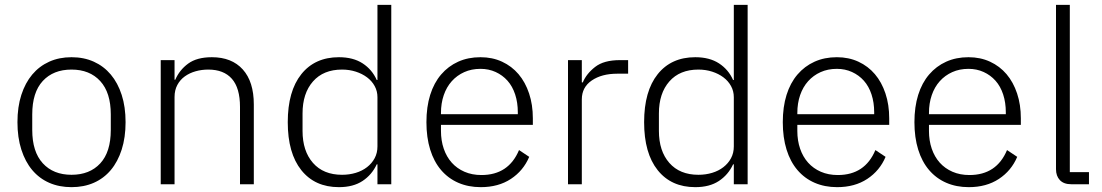

<svg xmlns="http://www.w3.org/2000/svg" viewBox="-20 -760 4547 792"><path d="M275 12Q224 12 183 -6Q142 -24 113 -58.5Q84 -93 68 -143Q52 -193 52 -256Q52 -319 68 -368.5Q84 -418 113 -452.5Q142 -487 183 -505.5Q224 -524 275 -524Q326 -524 367 -505.5Q408 -487 437 -452.5Q466 -418 482 -368.5Q498 -319 498 -256Q498 -193 482 -143Q466 -93 437 -58.5Q408 -24 367 -6Q326 12 275 12ZM275 -39Q350 -39 393.5 -86Q437 -133 437 -224V-288Q437 -378 393.5 -425.5Q350 -473 275 -473Q200 -473 156.5 -426Q113 -379 113 -288V-224Q113 -134 156.5 -86.5Q200 -39 275 -39Z M643 0V-512H700V-431H703Q720 -471 756 -497.5Q792 -524 854 -524Q936 -524 981.5 -473.5Q1027 -423 1027 -329V0H970V-319Q970 -397 936.5 -435Q903 -473 839 -473Q812 -473 787 -466Q762 -459 742.5 -445Q723 -431 711.5 -409.5Q700 -388 700 -360V0Z M1537 -82H1534Q1514 -39 1475.5 -13.5Q1437 12 1378 12Q1279 12 1223 -58Q1167 -128 1167 -256Q1167 -384 1223 -454Q1279 -524 1378 -524Q1437 -524 1476 -498.5Q1515 -473 1534 -430H1537V-740H1594V0H1537ZM1391 -39Q1421 -39 1447.5 -47Q1474 -55 1494 -70.5Q1514 -86 1525.5 -107.5Q1537 -129 1537 -156V-359Q1537 -384 1525.5 -405Q1514 -426 1494 -441Q1474 -456 1447.5 -464.5Q1421 -473 1391 -473Q1314 -473 1271 -424Q1228 -375 1228 -292V-220Q1228 -137 1271 -88Q1314 -39 1391 -39Z M1963 12Q1912 12 1870.5 -6Q1829 -24 1799.5 -58.5Q1770 -93 1754.5 -143Q1739 -193 1739 -256Q1739 -319 1754.5 -368.5Q1770 -418 1799.5 -452.5Q1829 -487 1870 -505.5Q1911 -524 1962 -524Q2011 -524 2051 -505.5Q2091 -487 2119 -454Q2147 -421 2162.5 -374.5Q2178 -328 2178 -272V-245H1799V-220Q1799 -180 1810.5 -146.5Q1822 -113 1843.5 -89Q1865 -65 1896 -51.5Q1927 -38 1966 -38Q2078 -38 2121 -141L2163 -113Q2139 -56 2087.5 -22Q2036 12 1963 12ZM1962 -476Q1925 -476 1895 -462.5Q1865 -449 1843.5 -425Q1822 -401 1810.5 -367.5Q1799 -334 1799 -294V-289H2116V-297Q2116 -337 2105 -370.5Q2094 -404 2073.5 -427Q2053 -450 2024.5 -463Q1996 -476 1962 -476Z M2323 0V-512H2380V-420H2384Q2399 -456 2435 -484Q2471 -512 2537 -512H2571V-456H2526Q2462 -456 2421 -428Q2380 -400 2380 -350V0Z M3007 -82H3004Q2984 -39 2945.5 -13.5Q2907 12 2848 12Q2749 12 2693 -58Q2637 -128 2637 -256Q2637 -384 2693 -454Q2749 -524 2848 -524Q2907 -524 2946 -498.5Q2985 -473 3004 -430H3007V-740H3064V0H3007ZM2861 -39Q2891 -39 2917.5 -47Q2944 -55 2964 -70.5Q2984 -86 2995.5 -107.5Q3007 -129 3007 -156V-359Q3007 -384 2995.5 -405Q2984 -426 2964 -441Q2944 -456 2917.5 -464.5Q2891 -473 2861 -473Q2784 -473 2741 -424Q2698 -375 2698 -292V-220Q2698 -137 2741 -88Q2784 -39 2861 -39Z M3433 12Q3382 12 3340.5 -6Q3299 -24 3269.5 -58.5Q3240 -93 3224.5 -143Q3209 -193 3209 -256Q3209 -319 3224.5 -368.5Q3240 -418 3269.5 -452.5Q3299 -487 3340 -505.5Q3381 -524 3432 -524Q3481 -524 3521 -505.5Q3561 -487 3589 -454Q3617 -421 3632.5 -374.5Q3648 -328 3648 -272V-245H3269V-220Q3269 -180 3280.5 -146.5Q3292 -113 3313.5 -89Q3335 -65 3366 -51.5Q3397 -38 3436 -38Q3548 -38 3591 -141L3633 -113Q3609 -56 3557.5 -22Q3506 12 3433 12ZM3432 -476Q3395 -476 3365 -462.5Q3335 -449 3313.5 -425Q3292 -401 3280.5 -367.5Q3269 -334 3269 -294V-289H3586V-297Q3586 -337 3575 -370.5Q3564 -404 3543.5 -427Q3523 -450 3494.5 -463Q3466 -476 3432 -476Z M3976 12Q3925 12 3883.5 -6Q3842 -24 3812.5 -58.5Q3783 -93 3767.5 -143Q3752 -193 3752 -256Q3752 -319 3767.5 -368.5Q3783 -418 3812.5 -452.5Q3842 -487 3883 -505.5Q3924 -524 3975 -524Q4024 -524 4064 -505.5Q4104 -487 4132 -454Q4160 -421 4175.5 -374.5Q4191 -328 4191 -272V-245H3812V-220Q3812 -180 3823.5 -146.5Q3835 -113 3856.5 -89Q3878 -65 3909 -51.5Q3940 -38 3979 -38Q4091 -38 4134 -141L4176 -113Q4152 -56 4100.5 -22Q4049 12 3976 12ZM3975 -476Q3938 -476 3908 -462.5Q3878 -449 3856.5 -425Q3835 -401 3823.5 -367.5Q3812 -334 3812 -294V-289H4129V-297Q4129 -337 4118 -370.5Q4107 -404 4086.5 -427Q4066 -450 4037.5 -463Q4009 -476 3975 -476Z M4399 0Q4368 0 4352 -17Q4336 -34 4336 -62V-740H4393V-50H4472V0Z"/></svg>

Font: IBM Plex Sans Thai Looped Light
Style: Regular
Weight: 300
Designer: Mike Abbink, Paul van der Laan, Pieter van Rosmalen, Ben Mitchell, Mark Frömberg
Foundry: Bold Monday
Version: Version 1.1